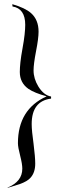

<svg xmlns="http://www.w3.org/2000/svg" viewBox="-20 -721 282 921"><path d="M16 179Q87 150 87 88Q87 66 77 27Q66 -15 66 -34Q66 -197 204 -259Q145 -275 116 -295Q75 -324 75 -376Q75 -395 78 -423Q81 -451 88 -489Q95 -527 98 -555Q101 -583 101 -602Q101 -680 40 -690L39 -701Q101 -683 129 -658Q165 -626 165 -569Q165 -537 153 -476Q141 -414 141 -383Q141 -344 164 -306Q190 -264 225 -258V-248Q132 -236 132 -126Q132 -94 141 -31Q145 1 147 24.5Q149 48 149 64Q149 107 126 132Q111 149 75 162L17 180Z"/></svg>

Font: Ekushey Bangla
Style: Regular
Weight: 400
Designer: Al Mamun Sumon
Foundry: Al Mamun Sumon
Version: Version 1.0